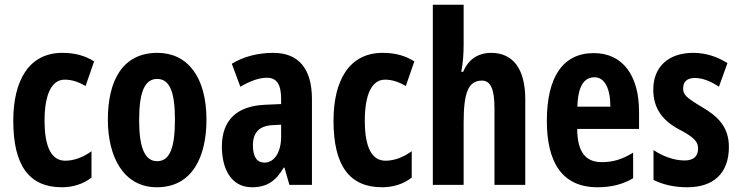

<svg xmlns="http://www.w3.org/2000/svg" viewBox="-20 -780 3122 810"><path d="M241 10C286 10 331 -3 366 -31V-142C330 -116 292 -102 255 -102C198 -102 168 -158 168 -271C168 -384 199 -444 253 -444C282 -444 311 -435 341 -417L377 -521C339 -545 297 -557 243 -557C100 -557 36 -437 36 -271C36 -80 104 10 241 10Z M851 -275C851 -457 770 -557 644 -557C497 -557 435 -440 435 -275C435 -120 500 10 642 10C794 10 851 -123 851 -275ZM567 -273C567 -391 590 -447 643 -447C697 -447 718 -390 718 -275C718 -158 697 -100 643 -100C590 -100 567 -159 567 -273Z M1133 -557C1067 -557 1007 -541 958 -511L994 -414C1038 -440 1075 -452 1106 -452C1148 -452 1166 -423 1166 -363V-341L1098 -338C981 -333 916 -275 916 -161C916 -73 952 10 1043 10C1107 10 1144 -17 1177 -73H1180L1201 0H1296V-362C1296 -491 1239 -557 1133 -557ZM1129 -252 1166 -254V-204C1166 -137 1137 -94 1096 -94C1064 -94 1047 -118 1047 -167C1047 -221 1074 -249 1129 -252Z M1592 10C1637 10 1682 -3 1717 -31V-142C1681 -116 1643 -102 1606 -102C1549 -102 1519 -158 1519 -271C1519 -384 1550 -444 1604 -444C1633 -444 1662 -435 1692 -417L1728 -521C1690 -545 1648 -557 1594 -557C1451 -557 1387 -437 1387 -271C1387 -80 1455 10 1592 10Z M1936 -591V-760H1806V0H1936V-263C1936 -385 1954 -440 2013 -440C2050 -440 2066 -404 2066 -324V0H2196V-361C2196 -487 2146 -557 2052 -557C1997 -557 1955 -529 1934 -477H1926C1933 -513 1936 -552 1936 -591Z M2485 -556C2354 -556 2287 -454 2287 -270C2287 -97 2350 10 2501 10C2558 10 2607 -2 2651 -28V-136C2604 -107 2565 -96 2519 -96C2449 -96 2416 -140 2415 -236H2676V-309C2676 -460 2608 -556 2485 -556ZM2488 -454C2531 -454 2555 -407 2555 -330H2416C2418 -418 2445 -454 2488 -454Z M3055 -160C3055 -244 3009 -289 2942 -328C2874 -369 2862 -380 2862 -408C2862 -435 2879 -451 2911 -451C2947 -451 2982 -435 3013 -414L3049 -514C3003 -542 2957 -557 2904 -557C2800 -557 2736 -498 2736 -402C2736 -323 2775 -272 2843 -235C2913 -199 2925 -180 2925 -153C2925 -120 2905 -103 2868 -103C2821 -103 2772 -123 2737 -147V-21C2779 0 2827 10 2880 10C2990 10 3055 -49 3055 -160Z"/></svg>

Font: Noto Sans Armenian ExtraCondensed
Style: Regular
Weight: 400
Width: 2
Designer: Monotype Design Team
Foundry: Monotype Imaging Inc.
Version: Version 2.008